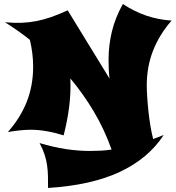

<svg xmlns="http://www.w3.org/2000/svg" viewBox="-20 -640 869 950"><path d="M790 27.8Q714.8 143.6 574 210Q433.1 276.4 217.8 290Q217.8 259.3 217.3 232.2Q216.8 205.1 213.1 178.7Q209.5 152.3 200.7 125.2Q191.9 98.1 175.8 67.9Q244.6 88.4 306.2 97.7Q367.7 106.9 424.8 106.9Q451.2 106.9 478 105.5Q504.9 104 532.2 100.1Q495.6 -2 443.6 -89.1Q391.6 -176.3 328.1 -252Q331.1 -182.6 322.3 -112.5Q313.5 -42.5 294.9 29.8Q206.1 2 131.8 2Q107.9 2 79.6 4.9Q51.3 7.8 19 13.2Q80.1 -55.7 112.1 -135.7Q144 -215.8 144 -311Q144 -341.8 140.1 -374.8Q136.2 -407.7 127.9 -442.9Q97.2 -467.3 66.4 -488.8Q35.6 -510.3 4.9 -529.8Q49.8 -525.9 87.6 -527.3Q125.5 -528.8 161.4 -535.9Q197.3 -543 234.1 -555.9Q271 -568.8 314.9 -588.9L522 -251Q519 -274.4 518.1 -297.9Q517.1 -321.3 517.1 -344.2Q517.1 -415.5 533.7 -484.1Q550.3 -552.7 587.9 -620.1Q644.5 -583 703.6 -562.7Q762.7 -542.5 829.1 -538.1Q768.6 -469.2 737.3 -389.4Q706.1 -309.6 706.1 -216.8Q706.1 -194.8 708.3 -161.1Q710.4 -127.4 714.4 -90.1Q718.3 -52.7 724.4 -16.4Q730.5 20 737.8 47.9Q750.5 43.5 763.4 38.3Q776.4 33.2 790 27.8Z"/></svg>

Font: Shojumaru
Style: Regular
Weight: 400
Version: Version 1.001